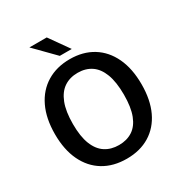

<svg xmlns="http://www.w3.org/2000/svg" viewBox="-212 -1080 1172 1242"><g transform="rotate(-30 374.0 -459.5)"><path d="M375.5 10Q275.5 10 202.8 -34Q130 -78 90.2 -161Q50.5 -244 50.5 -360Q50.5 -477 90.5 -560.5Q130.5 -644 203.8 -688.5Q277 -733 375.5 -733Q474 -733 546.2 -688.5Q618.5 -644 658 -560.5Q697.5 -477 697.5 -360Q697.5 -244 658.5 -161.2Q619.5 -78.5 547 -34.2Q474.5 10 375.5 10ZM375.5 -92Q434.5 -92 477 -119.8Q519.5 -147.5 542.2 -206.2Q565 -265 565 -358.5Q565 -453.5 542 -513.8Q519 -574 476.5 -602.5Q434 -631 375.5 -631Q316.5 -631 273.8 -602.2Q231 -573.5 207.5 -513.2Q184 -453 184 -358.5Q184 -265 207.5 -206.2Q231 -147.5 273.8 -119.8Q316.5 -92 375.5 -92ZM331 -783.5 188 -929H317.5L420.5 -783.5Z"/></g></svg>

Font: Public Sans Thin SemiBold
Style: Regular
Weight: 600
Version: Version 2.001